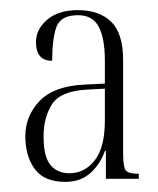

<svg xmlns="http://www.w3.org/2000/svg" viewBox="-20 -739 311 379"><path d="M109 -380Q67 -380 48.5 -405.5Q30 -431 30 -470Q30 -510 58 -539.5Q86 -569 146 -572L187 -574V-619Q187 -663 175 -686Q163 -709 134 -709Q100 -709 91.5 -686Q83 -663 83 -619Q51 -619 51 -656Q51 -681 73 -700Q95 -719 134 -719Q176 -719 199.5 -696Q223 -673 223 -621V-438Q223 -410 228 -403Q233 -396 254 -396V-386H189V-441H187Q178 -415 158.5 -397.5Q139 -380 109 -380ZM117 -397Q147 -397 167 -422.5Q187 -448 187 -501V-564L150 -562Q99 -559 82.5 -533Q66 -507 66 -469Q66 -430 79.5 -413.5Q93 -397 117 -397Z"/></svg>

Font: Noto Serif Display ExtraCondensed ExtraLight
Style: Regular
Weight: 200
Width: 2
Designer: Monotype Design Team
Foundry: Monotype Imaging Inc.
Version: Version 2.009